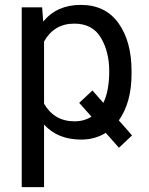

<svg xmlns="http://www.w3.org/2000/svg" viewBox="-20 -558 607 781"><path d="M310.1 9.8Q214.8 9.8 159.2 -51.3V203.1H68.4V-528.3H151.4L155.8 -470.2Q211.4 -538.1 308.6 -538.1Q408.7 -538.1 461.9 -463.9Q515.1 -389.6 515.1 -268.6V-258.3Q515.1 -141.1 463.4 -68.4L517.1 -7.3L463.9 43L410.2 -17.6Q366.2 9.8 310.1 9.8ZM282.2 -461.9Q200.2 -461.9 159.2 -389.2V-136.2Q200.7 -64.5 283.2 -64.5Q322.3 -64.5 352.1 -83.5L302.2 -139.6L356 -189.9L400.4 -139.6Q424.3 -188.5 424.3 -268.6Q424.3 -347.2 390.4 -404.5Q356.4 -461.9 282.2 -461.9Z"/></svg>

Font: LXGW WenKai GB Screen
Style: Regular
Weight: 400
Designer: LXGW / Fontworks Inc.
Foundry: LXGW / Fontworks Inc.
Version: Version 1.321;February 19, 2024;FontCreator 14.0.0.2901 64-b